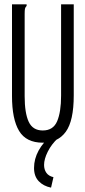

<svg xmlns="http://www.w3.org/2000/svg" viewBox="-20 -643 390 880"><path d="M176 11Q100 11 67.5 -43Q35 -97 35 -203V-623H102V-616Q96 -610 94.5 -603Q93 -596 93 -579V-202Q93 -125 111.5 -85Q130 -45 176 -45Q224 -45 242 -87.5Q260 -130 260 -205V-623H318V-206Q318 -89 281.5 -39Q245 11 176 11ZM225 169 214 217Q179 210 157.5 187.5Q136 165 136 127Q136 44 220 -27L246 -10Q216 18 199 52Q182 86 182 113Q182 134 192.5 149Q203 164 225 169Z"/></svg>

Font: Inconsolata ExtraCondensed
Style: Regular
Weight: 400
Width: 2
Monospace: yes
Designer: Raph Levien, Cyreal, Brenton Simpson
Foundry: Raph Levien, Cyreal, Google
Version: Version 3.000; ttfautohint (v1.8.2.53-6de2)